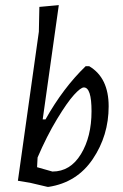

<svg xmlns="http://www.w3.org/2000/svg" viewBox="-20 -724 481 751"><path d="M329 -465Q405 -420 405 -308Q405 -194 343 -102Q281 -10 170 7H166L98 -9L50 -17L132 -600L134 -697L210 -704L147 -257H158Q227 -380 315 -465ZM308 -382Q296 -382 269.5 -353Q243 -324 203 -258Q163 -192 127 -108L125 -70L185 -53Q255 -53 296.5 -121Q338 -189 338 -289Q338 -382 308 -382Z"/></svg>

Font: Alegreya Sans
Style: Italic
Weight: 400
Italic angle: -7°
Designer: Juan Pablo del Peral
Foundry: Huerta Tipografica
Version: Version 2.007